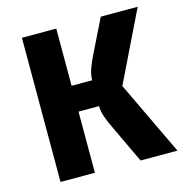

<svg xmlns="http://www.w3.org/2000/svg" viewBox="-95 -715 776 804"><g transform="rotate(-15 292.5 -312.5)"><path d="M417 0 341 -161Q327 -189 317.5 -215.5Q308 -242 308 -265H203V-377H308Q308 -400 317.5 -426.5Q327 -453 341 -481L412 -625H572L424 -321L577 0ZM70 0V-625H219V0Z"/></g></svg>

Font: Changa SemiBold
Style: Regular
Weight: 600
Designer: Eduardo Rodriguez Tunni
Foundry: Eduardo Rodriguez Tunni
Version: Version 3.002; ttfautohint (v1.8.2)